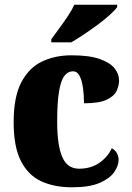

<svg xmlns="http://www.w3.org/2000/svg" viewBox="-20 -786 559 816"><path d="M286 10Q211 10 155.5 -15.5Q100 -41 69 -101.5Q38 -162 38 -267Q38 -375 71 -437Q104 -499 159.5 -525Q215 -551 284 -551Q360 -551 404.5 -535Q449 -519 467.5 -495Q486 -471 486 -444Q486 -423 476 -400.5Q466 -378 434 -362.5Q402 -347 337 -347Q337 -383 332.5 -414Q328 -445 318 -464Q308 -483 290 -483Q269 -483 254 -464Q239 -445 231 -398Q223 -351 223 -268Q223 -169 244.5 -119Q266 -69 316 -69Q367 -69 403 -94.5Q439 -120 455 -156Q469 -149 476.5 -135.5Q484 -122 484 -107Q484 -81 465 -54Q446 -27 403 -8.5Q360 10 286 10ZM198 -619Q212 -639 231 -664.5Q250 -690 268 -717Q286 -744 296 -766H478V-756Q469 -743 447 -723Q425 -703 396 -681.5Q367 -660 337 -640Q307 -620 283 -606H198Z"/></svg>

Font: Noto Serif Lao SemiCondensed Black
Style: Regular
Weight: 900
Width: 4
Designer: Monotype Design Team
Foundry: Monotype Imaging Inc.
Version: Version 2.003; ttfautohint (v1.8.4.7-5d5b)